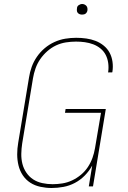

<svg xmlns="http://www.w3.org/2000/svg" viewBox="-20 -932 640 960"><path d="M238 8Q210 8 182 2Q154 -4 131.5 -18.5Q109 -33 94 -55.5Q79 -78 72.5 -105Q66 -132 66 -160.5Q66 -189 71 -218L125 -544Q129 -571 138.5 -597.5Q148 -624 164.5 -648Q181 -672 203.5 -691Q226 -710 252.5 -722Q279 -734 306.5 -738.5Q334 -743 361 -743Q387 -743 411.5 -739.5Q436 -736 458 -727.5Q480 -719 498.5 -704Q517 -689 528 -668.5Q539 -648 542.5 -623Q546 -598 542 -573L541 -570H520L521 -573Q524 -595 521 -617Q518 -639 508.5 -657.5Q499 -676 482.5 -689.5Q466 -703 446 -710.5Q426 -718 404.5 -721Q383 -724 360 -724Q335 -724 309.5 -720Q284 -716 260.5 -705Q237 -694 216.5 -676Q196 -658 181 -636Q166 -614 157.5 -589.5Q149 -565 145 -541L91 -215Q87 -189 86.5 -163Q86 -137 92 -113Q98 -89 112 -68.5Q126 -48 146 -35Q166 -22 191.5 -16.5Q217 -11 243 -11Q267 -11 292 -15Q317 -19 340.5 -30Q364 -41 384.5 -58Q405 -75 419.5 -97Q434 -119 442.5 -143Q451 -167 455 -191L485 -368H305L308 -387H509L445 0H424L441 -104Q426 -77 404 -54.5Q382 -32 354.5 -17.5Q327 -3 297 2.5Q267 8 238 8ZM390 -859Q384 -859 378.5 -861Q373 -863 369 -867.5Q365 -872 364.5 -878.5Q364 -885 365 -891Q365 -896 367.5 -900Q370 -904 374 -906.5Q378 -909 382 -910.5Q386 -912 391 -912Q397 -912 402.5 -909.5Q408 -907 412 -902.5Q416 -898 417 -891.5Q418 -885 417 -879Q416 -874 413.5 -870Q411 -866 407.5 -863.5Q404 -861 399.5 -860Q395 -859 390 -859Z"/></svg>

Font: Iosevka Thin Extended
Style: Italic
Weight: 100
Width: 7
Italic angle: -9°
Monospace: yes
Designer: Belleve Invis
Foundry: Belleve Invis
Version: Version 32.5.0; ttfautohint (v1.8.4)